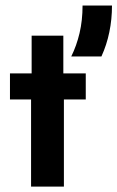

<svg xmlns="http://www.w3.org/2000/svg" viewBox="-20 -687 432 707"><path d="M94.4 0V-320.8H16.7V-416.7H96.5V-555.6H213.2V-416.7H295.8V-320.8H215.3V0ZM242.4 -479.2Q261.8 -518.1 272.9 -564.9Q284 -611.8 284 -666.7H392.4Q392.4 -616 382.6 -568.8Q372.9 -521.5 353.5 -479.2Z"/></svg>

Font: Afacad Flux
Style: Bold
Weight: 700
Designer: Kristian Moeller
Foundry: Dicotype
Version: Version 1.100